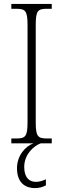

<svg xmlns="http://www.w3.org/2000/svg" viewBox="-20 -734 324 983"><path d="M38 0H151C111 14 67 62 67 127C67 197 104 229 160 229C180 229 198 224 215 215V184C195 193 181 197 163 197C130 197 104 175 104 121C104 57 151 14 188 0H245V-25H221C173 -25 163 -36 163 -109V-605C163 -679 173 -689 221 -689H245V-714H38V-689H63C110 -689 121 -679 121 -605V-109C121 -35 110 -25 63 -25H38Z"/></svg>

Font: Noto Serif Armenian Condensed ExtraLight
Style: Regular
Weight: 200
Width: 3
Designer: Monotype Design Team
Foundry: Monotype Imaging Inc.
Version: Version 2.008